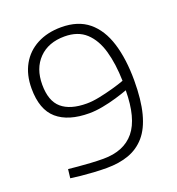

<svg xmlns="http://www.w3.org/2000/svg" viewBox="-125 -770 809 880"><g transform="rotate(-20 280.0 -330.0)"><path d="M247 9Q217 9 184 7Q151 5 122 2Q93 -1 73 -4L78 -47Q97 -45 124.5 -42.5Q152 -40 184.5 -38Q217 -36 247 -36Q347 -36 398 -98Q449 -160 450 -296Q426 -287 392 -277Q358 -267 323 -260.5Q288 -254 258 -254Q156 -254 101.5 -301Q47 -348 47 -451Q47 -518 74.5 -567Q102 -616 152.5 -642.5Q203 -669 270 -669Q352 -669 403 -627Q454 -585 478 -507.5Q502 -430 502 -325Q502 -231 485 -166Q468 -101 435 -63Q402 -25 355 -8Q308 9 247 9ZM262 -300Q290 -300 324.5 -307Q359 -314 393 -323.5Q427 -333 451 -342Q449 -425 431 -488.5Q413 -552 374 -588Q335 -624 270 -624Q191 -624 145 -577Q99 -530 99 -451Q99 -371 140.5 -335.5Q182 -300 262 -300Z"/></g></svg>

Font: Cairo Play Light
Style: Regular
Weight: 300
Version: Version 3.119